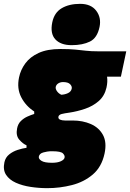

<svg xmlns="http://www.w3.org/2000/svg" viewBox="-59 -773 677 999"><path d="M187 206Q143.5 206 100.5 199.5Q57.5 193 23.5 177.8Q-10.5 162.5 -27.5 136.5Q-44.5 110.5 -36 71Q-30.5 46 -11.2 30.5Q8 15 32.8 7Q57.5 -1 79 -4V-17Q60.5 -24.5 41.5 -46Q22.5 -67.5 30 -105Q34.5 -128.5 49.5 -143.2Q64.5 -158 83.5 -166.5Q102.5 -175 119 -180V-193Q75 -221.5 51.5 -267Q28 -312.5 40 -370Q48 -409.5 72.8 -443.2Q97.5 -477 142.2 -497.5Q187 -518 255 -518Q302.5 -518 332.5 -515Q362.5 -512 388.8 -509Q415 -506 451 -506H598L570 -374H498Q502 -348 495 -317Q485 -273.5 454.5 -247Q424 -220.5 383.2 -206.8Q342.5 -193 302 -187Q276 -183.5 261.8 -179.8Q247.5 -176 245 -166Q243 -155 253.5 -150.5Q264 -146 279 -146H319Q371.5 -146 413.8 -127.5Q456 -109 476.8 -70.8Q497.5 -32.5 485 26Q470 95.5 424 134.8Q378 174 315.2 190Q252.5 206 187 206ZM260 -280Q279 -281 294.8 -288.5Q310.5 -296 314 -311Q317 -323 306.2 -334.5Q295.5 -346 269 -346Q255.5 -346 244.8 -339.5Q234 -333 231 -321Q229 -310 237.8 -298Q246.5 -286 260 -280ZM212 74Q240 74 257.5 66Q275 58 277 47Q279.5 36.5 268.5 25.2Q257.5 14 214 14H202Q188 14.5 167 20Q146 25.5 143 42Q141 54 157 64Q173 74 212 74ZM314 -538Q257 -538 229 -568.2Q201 -598.5 213 -657Q223.5 -707.5 262 -730.2Q300.5 -753 358 -753Q414.5 -753 441.8 -717Q469 -681 459 -633Q447 -575.5 409 -556.8Q371 -538 314 -538Z"/></svg>

Font: Commissioner Black
Style: Italic
Weight: 900
Italic angle: -12°
Designer: Kostas Bartsokas
Foundry: Kostas Bartsokas
Version: Version 1.000; ttfautohint (v1.8.3)